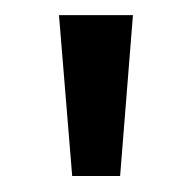

<svg xmlns="http://www.w3.org/2000/svg" viewBox="-20 -650 250 250"><path d="M74 -420.8 56.8 -630.3H153.1L136.4 -420.8Z"/></svg>

Font: Alumni Sans SC Thin
Style: Regular
Weight: 100
Designer: Robert E. Leuschke
Foundry: Robert E. Leuschke
Version: Version 1.018